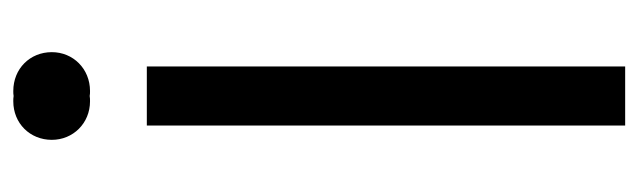

<svg xmlns="http://www.w3.org/2000/svg" viewBox="-356 -605 961 289"><g transform="rotate(-90 124.5 -460.5)"><path d="M132 -921C129.5 -921 127 -921 124.5 -920.5C122 -921 119 -921 116.5 -921C83.5 -921 58.5 -896 58.5 -863C58.5 -831 83.5 -805.5 116.5 -805.5C119 -805.5 122 -805.5 124.5 -806C127 -805.5 129.5 -805.5 132 -805.5C165.5 -805.5 190.5 -831 190.5 -863C190.5 -896 165.5 -921 132 -921ZM169 0V-720H80V0Z"/></g></svg>

Font: Hauora Medium
Style: Regular
Weight: 500
Designer: Wayne Shih
Foundry: WCYS
Version: Version 1.001;hotconv 1.0.109;makeotfexe 2.5.65596